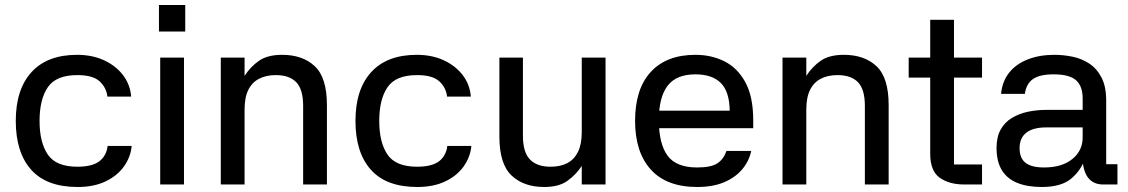

<svg xmlns="http://www.w3.org/2000/svg" viewBox="-20 -737 4508 767"><path d="M290 10Q166 10 104.5 -59Q43 -128 43 -254Q43 -380 106 -449Q169 -518 288 -518Q348 -518 395 -496.5Q442 -475 471 -437.5Q500 -400 504 -351H409Q405 -387 378 -412Q351 -437 289 -437Q204 -437 171 -388.5Q138 -340 138 -254Q138 -168 171 -119.5Q204 -71 289 -71Q348 -71 376.5 -92.5Q405 -114 410 -154H506Q502 -110 475.5 -72.5Q449 -35 402 -12.5Q355 10 290 10Z M715 -507V0H620V-507ZM615 -717H720V-611H615Z M957 0H862V-507H957V-434Q981 -471 1015 -494.5Q1049 -518 1107 -518Q1189 -518 1237.5 -472.5Q1286 -427 1286 -317V0H1191V-314Q1191 -380 1163.5 -408.5Q1136 -437 1082 -437Q1043 -437 1015 -422.5Q987 -408 972 -378Q957 -348 957 -299Z M1647 10Q1523 10 1461.5 -59Q1400 -128 1400 -254Q1400 -380 1463 -449Q1526 -518 1645 -518Q1705 -518 1752 -496.5Q1799 -475 1828 -437.5Q1857 -400 1861 -351H1766Q1762 -387 1735 -412Q1708 -437 1646 -437Q1561 -437 1528 -388.5Q1495 -340 1495 -254Q1495 -168 1528 -119.5Q1561 -71 1646 -71Q1705 -71 1733.5 -92.5Q1762 -114 1767 -154H1863Q1859 -110 1832.5 -72.5Q1806 -35 1759 -12.5Q1712 10 1647 10Z M2304 -507H2399V0H2304V-74Q2280 -38 2246 -14Q2212 10 2154 10Q2072 10 2023.5 -36Q1975 -82 1975 -191V-507H2069V-194Q2069 -129 2097 -100Q2125 -71 2179 -71Q2219 -71 2246.5 -85.5Q2274 -100 2289 -130.5Q2304 -161 2304 -209Z M2567 -295H2895Q2894 -371 2859.5 -405.5Q2825 -440 2758 -440Q2682 -440 2647 -394.5Q2612 -349 2612 -257Q2612 -163 2646.5 -115.5Q2681 -68 2765 -68Q2822 -68 2847 -85.5Q2872 -103 2882 -134H2981Q2972 -92 2944 -59.5Q2916 -27 2871.5 -8.5Q2827 10 2765 10Q2643 10 2580 -59.5Q2517 -129 2517 -254Q2517 -382 2580 -450Q2643 -518 2758 -518Q2822 -518 2874 -492Q2926 -466 2957.5 -408.5Q2989 -351 2989 -256V-225H2566Z M3201 0H3106V-507H3201V-434Q3225 -471 3259 -494.5Q3293 -518 3351 -518Q3433 -518 3481.5 -472.5Q3530 -427 3530 -317V0H3435V-314Q3435 -380 3407.5 -408.5Q3380 -437 3326 -437Q3287 -437 3259 -422.5Q3231 -408 3216 -378Q3201 -348 3201 -299Z M3903 -427H3791V-80H3903V0H3832Q3772 0 3734 -27Q3696 -54 3696 -123V-427H3610V-507H3696V-658H3791V-507H3903Z M4444 0H4387Q4347 0 4326 -28Q4305 -56 4304 -113L4316 -108Q4300 -58 4260 -24Q4220 10 4142 10Q4084 10 4043.5 -6.5Q4003 -23 3982 -57.5Q3961 -92 3961 -146Q3961 -190 3977.5 -219.5Q3994 -249 4022.5 -266Q4051 -283 4086 -290.5Q4121 -298 4158 -298H4305V-343Q4305 -393 4278.5 -416.5Q4252 -440 4189 -440Q4134 -440 4107 -421.5Q4080 -403 4074 -362H3979Q3984 -413 4012 -447.5Q4040 -482 4086.5 -500Q4133 -518 4192 -518Q4228 -518 4264.5 -510.5Q4301 -503 4331.5 -483Q4362 -463 4380.5 -427Q4399 -391 4399 -335V-81H4444ZM4053 -145Q4053 -105 4077 -86.5Q4101 -68 4151 -68Q4222 -68 4263.5 -101.5Q4305 -135 4305 -188V-228H4159Q4107 -228 4080 -207Q4053 -186 4053 -145Z"/></svg>

Font: 42dot Sans Light Medium
Style: Regular
Weight: 500
Version: Version 1.000